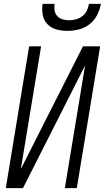

<svg xmlns="http://www.w3.org/2000/svg" viewBox="-20 -975 543 995"><path d="M10 0 131 -735H193L88 -99L410 -735H499L378 0H316L421 -636L99 0ZM329 -815Q300 -815 272.5 -822.5Q245 -830 226 -849.5Q207 -869 201.5 -897.5Q196 -926 201 -955H263Q260 -937 263 -920Q266 -903 277 -891.5Q288 -880 304 -875Q320 -870 338 -870Q356 -870 374 -875Q392 -880 407 -891.5Q422 -903 430 -920Q438 -937 441 -955H503Q498 -926 483.5 -897.5Q469 -869 444 -849.5Q419 -830 388.5 -822.5Q358 -815 329 -815Z"/></svg>

Font: Iosevka Curly Light
Style: Italic
Weight: 300
Italic angle: -9°
Monospace: yes
Designer: Belleve Invis
Foundry: Belleve Invis
Version: Version 22.1.2; ttfautohint (v1.8.4)